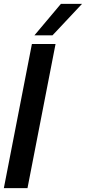

<svg xmlns="http://www.w3.org/2000/svg" viewBox="-21 -979 447 999"><path d="M145 -750H268L122 0H-1ZM296 -959H406L252 -795H158Z"/></svg>

Font: Teachers SemiBold
Style: Italic
Weight: 600
Designer: Alfredo Marco Pradil & Chank Diesel
Version: Version 0.009